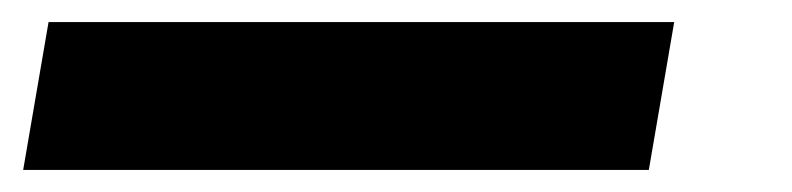

<svg xmlns="http://www.w3.org/2000/svg" viewBox="-20 19 718 174"><path d="M1 173 24 39H591L568 173Z"/></svg>

Font: DM Sans 12pt ExtraBold
Style: Italic
Weight: 800
Italic angle: -10°
Version: Version 4.004;gftools[0.9.30]